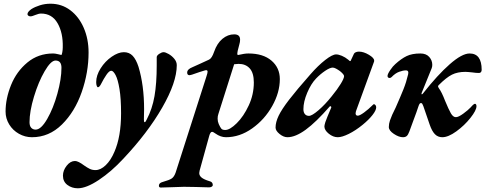

<svg xmlns="http://www.w3.org/2000/svg" viewBox="-20 -725 2629 1034"><path d="M10 -124Q10 -194 39.5 -267Q69 -340 127.5 -388.5Q186 -437 266 -437Q277 -437 293 -433Q307 -429 310 -429Q313 -429 315.5 -443.5Q318 -458 318 -470Q320 -548 290 -600Q260 -652 201 -652Q189 -652 170.5 -644.5Q152 -637 147 -637H144Q137 -637 132.5 -640.5Q128 -644 128 -649Q128 -661 149 -676Q168 -688 195 -696.5Q222 -705 252 -705Q312 -705 358.5 -670Q405 -635 431 -575Q457 -515 457 -442Q457 -335 420 -229Q383 -123 313.5 -54.5Q244 14 152 14Q115 14 82 -4.5Q49 -23 29.5 -55Q10 -87 10 -124ZM311 -360Q311 -399 279 -399Q254 -399 220.5 -341.5Q187 -284 163 -204.5Q139 -125 139 -67Q139 -47 148 -37Q157 -27 172 -27Q201 -27 234 -84Q267 -141 289 -220.5Q311 -300 311 -360Z M319 221Q319 193 339 167.5Q359 142 384 142Q401 142 433 166Q450 178 463.5 184.5Q477 191 494 191Q522 191 549.5 164.5Q577 138 596 93Q632 11 632 -115Q632 -194 623.5 -245.5Q615 -297 602.5 -320.5Q590 -344 579 -344Q568 -344 553 -322Q538 -300 526 -276Q516 -255 507 -255Q504 -255 501 -262.5Q498 -270 498 -283Q498 -319 522 -357Q546 -395 581.5 -419.5Q617 -444 647 -444Q676 -444 694.5 -424.5Q713 -405 726 -365Q756 -265 756 -137Q756 -103 755 -84V-80Q755 -67 759 -67Q764 -67 770 -81Q800 -138 812 -207Q824 -276 824 -373V-417Q824 -426 837.5 -435Q851 -444 861 -444Q871 -444 888.5 -434Q906 -424 919 -408Q932 -392 932 -374Q932 -282 853.5 -145.5Q775 -9 644 130Q580 199 512.5 244Q445 289 399 289Q367 289 343 271Q319 253 319 221Z M836 273Q837 260 856 255Q892 245 905 236Q918 227 926 204L1091 -311Q1098 -332 1098 -339Q1098 -350 1084 -346Q1059 -339 1014 -323Q1012 -323 1008 -321.5Q1004 -320 1001 -320Q988 -320 988 -334Q988 -352 1016 -363Q1022 -365 1056 -381L1106 -404Q1121 -411 1133 -446Q1149 -492 1178 -516Q1207 -540 1241 -540Q1257 -540 1265 -533Q1273 -526 1273 -511Q1273 -499 1269 -486L1260 -451Q1258 -441 1258 -438Q1258 -427 1263 -429Q1297 -437 1318 -437Q1397 -437 1442 -398.5Q1487 -360 1487 -299Q1487 -227 1446 -154Q1405 -81 1338 -33.5Q1271 14 1197 14Q1168 14 1140 -6Q1128 -15 1122 -15Q1113 -15 1107 6L1055 194Q1053 204 1053 207Q1053 221 1066 231.5Q1079 242 1109 251Q1126 255 1126 272Q1126 277 1120 280.5Q1114 284 1106 284L1034 282L970 281Q955 281 911 283Q865 285 845 285Q840 285 837.5 281.5Q835 278 836 273ZM1347 -281Q1347 -332 1325 -356.5Q1303 -381 1265 -381Q1257 -381 1241 -379L1156 -111Q1152 -100 1152 -86Q1152 -71 1158 -57Q1166 -39 1172 -32Q1178 -25 1193 -25Q1218 -25 1255 -61.5Q1292 -98 1319.5 -157Q1347 -216 1347 -281Z M1464 -38Q1464 -67 1480.5 -101.5Q1497 -136 1537 -188Q1577 -240 1652 -325Q1693 -372 1731.5 -402Q1770 -432 1790 -432Q1803 -432 1821 -424.5Q1839 -417 1856 -403Q1863 -396 1865 -396H1866Q1868 -396 1869 -398.5Q1870 -401 1871 -403Q1882 -425 1886 -435Q1888 -440 1895.5 -443.5Q1903 -447 1913 -447Q1938 -447 1966.5 -430Q1995 -413 1995 -399Q1995 -393 1994 -392L1897 -126Q1895 -118 1895 -115Q1895 -102 1907 -102Q1917 -102 1940.5 -119Q1964 -136 1989 -161Q1992 -164 1993 -164Q1998 -164 2002 -159Q2006 -154 2006 -147Q2006 -131 1986 -105.5Q1966 -80 1933 -53Q1895 -22 1858.5 -4Q1822 14 1799 14Q1774 14 1750.5 -5Q1727 -24 1727 -44Q1727 -50 1732 -67Q1740 -90 1764 -146V-148Q1764 -151 1761 -152.5Q1758 -154 1756 -152Q1682 -67 1626.5 -26.5Q1571 14 1528 14Q1507 14 1485.5 -3.5Q1464 -21 1464 -38ZM1766 -206Q1797 -244 1815 -273.5Q1833 -303 1833 -315Q1833 -324 1811 -342Q1800 -350 1789.5 -355.5Q1779 -361 1772 -361Q1757 -361 1731 -343.5Q1705 -326 1682 -302Q1655 -274 1634.5 -225.5Q1614 -177 1614 -137Q1614 -120 1622 -110.5Q1630 -101 1644 -101Q1660 -101 1695.5 -131.5Q1731 -162 1766 -206Z M2074 -41Q2074 -58 2080 -76Q2089 -103 2111 -146Q2137 -205 2152.5 -243.5Q2168 -282 2178 -325Q2179 -328 2179 -334Q2179 -346 2166 -346Q2151 -346 2130 -338.5Q2109 -331 2089 -310Q2084 -305 2078 -305Q2074 -305 2070.5 -307.5Q2067 -310 2067 -316Q2067 -326 2081.5 -347.5Q2096 -369 2109 -380Q2141 -409 2170 -423Q2199 -437 2244 -437Q2275 -437 2291.5 -418.5Q2308 -400 2308 -376Q2308 -366 2305 -358L2251 -225Q2250 -223 2250 -220Q2250 -217 2252 -217Q2255 -217 2259 -223Q2336 -321 2402 -379Q2468 -437 2509 -437Q2574 -437 2574 -349Q2574 -341 2570 -336.5Q2566 -332 2560 -332Q2543 -332 2524 -335Q2513 -336 2503.5 -337Q2494 -338 2487 -338Q2444 -338 2414 -323Q2384 -308 2343 -267Q2339 -263 2339 -260Q2339 -257 2344 -249Q2359 -229 2377 -182Q2396 -136 2408 -115Q2420 -94 2435 -94Q2449 -94 2475 -113Q2501 -132 2515 -147Q2531 -166 2538 -166Q2542 -166 2544 -162Q2546 -158 2546 -153Q2546 -131 2513.5 -90Q2481 -49 2437.5 -17.5Q2394 14 2362 14Q2338 14 2322 -2.5Q2306 -19 2294 -54L2260 -153Q2259 -154 2256 -162Q2253 -170 2247 -170Q2242 -170 2239 -165Q2236 -160 2232 -148Q2227 -131 2204 -70L2185 -18Q2178 1 2170.5 7.5Q2163 14 2150 14Q2128 14 2101 -4Q2074 -22 2074 -41Z"/></svg>

Font: EB Garamond ExtraBold
Style: Italic
Weight: 800
Italic angle: -17.2°
Designer: Georg Duffner and Octavio Pardo
Foundry: Georg Duffner
Version: Version 1.000